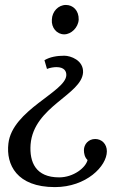

<svg xmlns="http://www.w3.org/2000/svg" viewBox="-20 -536 505 772"><path d="M238.3 -397.9C266.1 -397.9 294.4 -424.8 296.4 -457C297.4 -494.1 273.4 -516.1 245.1 -516.1C214.4 -516.1 189.5 -489.7 188.5 -457C186 -424.8 208 -397.9 238.3 -397.9ZM168.9 -258.8C181.6 -264.2 197.8 -266.1 207 -266.1C238.8 -266.1 247.6 -249 246.6 -232.9C242.7 -166 28.8 -93.8 13.7 41.5C3.9 125.5 46.9 216.3 200.7 216.3C326.7 216.3 409.7 132.3 409.7 72.3C409.7 43 389.2 22.9 362.8 22.9C335.4 22.9 317.4 44.4 317.4 67.9C317.4 80.1 320.3 96.7 332 107.4C325.2 137.7 275.9 177.2 217.8 177.2C124 177.2 97.7 116.7 103 44.4C115.7 -108.4 308.6 -154.8 314 -245.1C315.9 -293.9 263.7 -312 238.8 -312C209 -312 180.7 -307.1 158.7 -293.9Z"/></svg>

Font: Lora Italic
Style: Regular
Weight: 400
Italic angle: -3°
Designer: Olga Karpushina, Alexei Vanyashin
Foundry: Cyreal
Version: Version 1.011;PS 001.011;hotconv 1.0.70;makeotf.lib2.5.58329